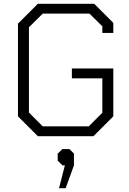

<svg xmlns="http://www.w3.org/2000/svg" viewBox="-20 -720 684 1015"><path d="M75 -105V-595L180 -700H478L579 -599V-546H521V-581L453 -648H206L133 -576V-125L206 -52H449L521 -124V-306H360V-358H579V-105L474 0H180ZM323 154H310L285 129V92L310 68H347L371 92V154L327 275H292Z"/></svg>

Font: Chakra Petch Light
Style: Regular
Weight: 300
Designer: Katatrad Aksorn Co.,Ltd.
Foundry: Cadson Demak Co.,Ltd.
Version: Version 1.000; ttfautohint (v1.6)